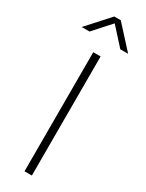

<svg xmlns="http://www.w3.org/2000/svg" viewBox="-279 -981 772 1016"><g transform="rotate(30 107.0 -473.5)"><path d="M129.4 -727.5V0H84.5V-727.5ZM12.7 -812.5H-34.2V-813.5L86.4 -946.8H126L247.6 -813.5V-812.5H200.7L106.4 -916.5Z"/></g></svg>

Font: Inter 28pt ExtraLight
Style: Regular
Weight: 250
Designer: Rasmus Andersson
Foundry: rsms
Version: Version 4.001;git-66647c0bb